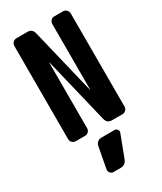

<svg xmlns="http://www.w3.org/2000/svg" viewBox="-247 -815 993 1180"><g transform="rotate(-30 250.0 -224.5)"><path d="M415 -730.5Q429.7 -730.5 439.9 -720.2Q450.2 -710 450.2 -695.3V-35.2Q450.2 -20.5 439.9 -10.3Q429.7 0 415 0H341.8Q307.6 0 298.8 -34.2L186.5 -499Q186.5 -500 185.5 -500Q184.6 -500 184.6 -499V-35.2Q184.6 -20.5 174.8 -10.3Q165 0 150.4 0H85Q70.3 0 60.1 -9.8Q49.8 -19.5 49.8 -35.2V-695.3Q49.8 -710 60.1 -720.2Q70.3 -730.5 85 -730.5H162.1Q196.3 -730.5 205.1 -696.3L317.4 -231.4Q317.4 -230.5 318.4 -230.5Q319.3 -230.5 319.3 -231.4V-695.3Q319.3 -710 329.1 -720.2Q338.9 -730.5 353.5 -730.5ZM325.2 59.6Q337.9 59.6 344.7 70.3Q351.6 81.1 346.7 92.8L288.1 247.1Q275.4 280.3 240.2 280.3H190.4Q177.7 280.3 168.5 269.5Q159.2 258.8 161.1 245.1L189.5 94.7Q192.4 80.1 203.6 69.8Q214.8 59.6 230.5 59.6Z"/></g></svg>

Font: Rounded-L Mgen+ 1mn bold
Style: Bold
Weight: 700
Designer: [Source Han Sans]
Ryoko NISHIZUKA  (kana & ideographs); Paul D. Hunt (Latin, Greek & Cyrillic); Wenlong ZHANG  (bopomofo
Version: Version 1.059.20150602